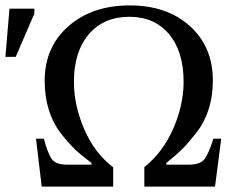

<svg xmlns="http://www.w3.org/2000/svg" viewBox="-46 -689 896 709"><path d="M748 0H487V-72Q555 -126 593.5 -213.5Q632 -301 632 -387Q632 -499 578 -563Q524 -627 432 -627Q337 -627 282 -562.5Q227 -498 227 -387Q227 -300 265 -212Q303 -124 372 -71V0H108L87 -177H116Q131 -120 146 -100.5Q161 -81 201 -81H292V-87Q256 -114 231.5 -137Q207 -160 178 -197.5Q149 -235 134 -284Q119 -333 119 -391Q119 -515 206.5 -592Q294 -669 433 -669Q571 -669 655.5 -592.5Q740 -516 740 -392Q740 -334 724.5 -285.5Q709 -237 678 -197.5Q647 -158 626 -137.5Q605 -117 568 -87V-81H652Q693 -81 708.5 -100.5Q724 -120 742 -177H771ZM-26 -479 -11 -657H81V-639L12 -479Z"/></svg>

Font: myMathFont
Style: Regular
Weight: 400
Designer: Ross Mills, John Hudson & Paul Hanslow, Tiro Typeworks Ltd; with prior portions MicroPress Inc., and Coen Hoffman. Math 
Foundry: Tiro Typeworks Ltd
Version: Version 2.13 b171